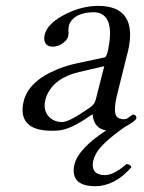

<svg xmlns="http://www.w3.org/2000/svg" viewBox="-20 -439 494 659"><path d="M431.2 134.8Q375 199.2 307.6 200.2Q230.5 200.2 232.9 142.6Q233.4 134.3 235.4 126Q248.5 71.3 344.2 8.8Q302.2 1.5 297.9 -45.9H295.9L273.4 -30.8Q218.3 5.4 181.2 8.8Q170.4 9.8 158.7 9.8Q53.7 9.8 57.6 -67.4Q58.1 -77.6 60.5 -87.9Q75.7 -159.7 177.2 -201.2Q209.5 -214.4 246.1 -222.2L340.3 -242.2Q345.2 -244.6 350.1 -263.2Q375 -379.4 317.9 -395Q310.5 -397 303.2 -397Q250 -397 226.1 -369.6Q219.2 -360.8 216.8 -352.1Q214.4 -339.4 214.8 -333Q216.3 -326.2 214.4 -315.9Q210.4 -298.3 187.5 -285.6Q174.8 -279.3 162.1 -278.8Q134.3 -278.8 131.8 -304.7Q131.3 -311.5 132.8 -317.9Q141.6 -358.9 207 -391.6Q262.2 -418.5 315.9 -418.9Q456.5 -418.9 418.5 -259.3Q418 -257.3 417.5 -256.8L382.3 -115.2Q365.7 -47.9 384.3 -35.2Q392.6 -30.3 404.3 -29.8Q408.7 -29.8 412.6 -30.8Q418 -32.2 432.6 -43.9Q435.1 -45.9 437 -45.9Q444.8 -45.9 447.8 -37.6Q448.2 -34.7 448.2 -33.2Q446.8 -25.9 419.9 -9.8Q412.1 -5.4 405.8 -1.5Q328.6 53.2 309.6 88.4Q302.7 101.6 299.3 115.2Q292 161.1 339.4 162.1Q368.2 162.1 407.2 129.9Q410.6 127 414.6 124Q426.8 125 431.2 134.8ZM337.9 -211.9 252 -191.9Q165.5 -171.9 139.6 -108.9Q136.2 -100.1 134.8 -91.8Q127.4 -56.2 152.8 -33.7Q169.4 -20 193.4 -20Q216.8 -20 282.7 -65.9Q287.6 -69.3 290 -70.8Q304.2 -81.1 308.1 -95.2Z"/></svg>

Font: Linux Libertine Display Slanted O
Style: Slanted
Weight: 400
Designer: Philipp H. Poll
Foundry: Philipp H. Poll
Version: Version 5.0.9